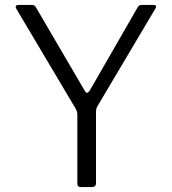

<svg xmlns="http://www.w3.org/2000/svg" viewBox="-20 -762 700 782"><path d="M614 -729 376 -328Q373 -323 372 -317Q371 -311 371 -301V-16Q371 0 353 0H310Q295 0 295 -13V-294Q295 -302 293.5 -307Q292 -312 289 -318L46 -727Q44 -730 44 -734Q44 -742 56 -742H108Q116 -742 119.5 -740Q123 -738 127 -731L323 -396Q329 -384 335 -384Q339 -384 346 -394L540 -731Q544 -738 547.5 -740Q551 -742 559 -742H607Q613 -742 615 -738Q617 -734 614 -729Z"/></svg>

Font: Libre Franklin Light
Style: Regular
Weight: 300
Designer: Pablo Impallari, Rodrigo Fuenzalida
Foundry: Impallari Type
Version: Version 1.002; ttfautohint (v1.5)